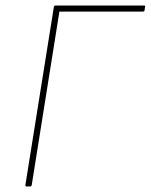

<svg xmlns="http://www.w3.org/2000/svg" viewBox="-20 -675 546 695"><path d="M76 0Q71 0 72 -6L175 -650Q176 -655 180 -655H502Q504 -655 505 -654.5Q506 -654 505 -650L503 -636Q501 -633 497 -633H195L95 -6Q94 0 89 0Z"/></svg>

Font: Sofia Sans Thin
Style: Italic
Weight: 250
Italic angle: -9°
Version: Version 4.100-B